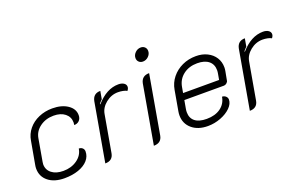

<svg xmlns="http://www.w3.org/2000/svg" viewBox="-87 -1061 2211 1423"><g transform="rotate(-20 1018.5 -350.0)"><path d="M47 -130Q47 -144 50 -159L82 -338Q90 -388 122 -427Q154 -466 203.5 -487.5Q253 -509 311 -509Q385 -509 432 -477Q479 -445 479 -395Q479 -369 463.5 -353Q448 -337 423 -337Q425 -351 425 -357Q425 -401 391.5 -428Q358 -455 302 -455Q240 -455 194.5 -422Q149 -389 140 -337L109 -160Q107 -148 107 -142Q107 -98 141 -71.5Q175 -45 232 -45Q295 -45 341 -77.5Q387 -110 395 -162Q413 -162 424 -151.5Q435 -141 435 -125Q435 -86 408 -55.5Q381 -25 332.5 -8Q284 9 222 9Q142 9 94.5 -29Q47 -67 47 -130Z M662 -336 611 -46Q601 9 542 9L623 -452Q634 -509 691 -509L680 -447Q663 -430 655 -419L657 -415Q739 -509 833 -509Q859 -509 875.5 -498Q892 -487 892 -469Q892 -455 880 -440Q869 -447 849.5 -451Q830 -455 810 -455Q757 -455 713.5 -420Q670 -385 662 -336Z M1019 -648Q1019 -672 1038 -690.5Q1057 -709 1082 -709Q1101 -709 1113.5 -697Q1126 -685 1126 -666Q1126 -642 1107 -623.5Q1088 -605 1063 -605Q1044 -605 1031.5 -617Q1019 -629 1019 -648ZM1006 -453Q1017 -509 1076 -509L995 -46Q985 9 925 9Z M1180 -138Q1180 -153 1183 -169L1211 -328Q1220 -381 1253 -422Q1286 -463 1335.5 -486Q1385 -509 1444 -509Q1494 -509 1533 -489.5Q1572 -470 1593.5 -436Q1615 -402 1615 -359Q1615 -344 1612 -329L1599 -260Q1598 -250 1587.5 -241Q1577 -232 1566 -232H1253L1242 -170Q1239 -155 1239 -141Q1239 -94 1270.5 -69Q1302 -44 1362 -44Q1429 -44 1472 -75Q1515 -106 1524 -160Q1541 -160 1553 -149Q1565 -138 1565 -123Q1565 -90 1534.5 -59.5Q1504 -29 1454.5 -10Q1405 9 1353 9Q1275 9 1227.5 -31.5Q1180 -72 1180 -138ZM1546 -284 1554 -329Q1557 -344 1557 -357Q1557 -404 1525 -430Q1493 -456 1435 -456Q1370 -456 1325 -421.5Q1280 -387 1270 -329L1262 -284Z M1802 -336 1751 -46Q1741 9 1682 9L1763 -452Q1774 -509 1831 -509L1820 -447Q1803 -430 1795 -419L1797 -415Q1879 -509 1973 -509Q1999 -509 2015.5 -498Q2032 -487 2032 -469Q2032 -455 2020 -440Q2009 -447 1989.5 -451Q1970 -455 1950 -455Q1897 -455 1853.5 -420Q1810 -385 1802 -336Z"/></g></svg>

Font: K2D ExtraLight
Style: Italic
Weight: 275
Italic angle: -10°
Designer: Katatrad Aksorn Co.,Ltd.
Foundry: Cadson Demak Co.,Ltd.
Version: Version 1.000; ttfautohint (v1.6)